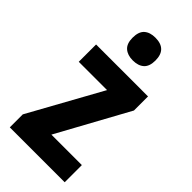

<svg xmlns="http://www.w3.org/2000/svg" viewBox="-239 -819 878 878"><g transform="rotate(45 200.0 -380.5)"><path d="M378 0H23V-84L217 -435H34V-547H370V-456L181 -111H378ZM204 -761Q278 -761 278 -687Q278 -649 258.5 -631.5Q239 -614 204 -614Q170 -614 150 -631.5Q130 -649 130 -687Q130 -726 149.5 -743.5Q169 -761 204 -761Z"/></g></svg>

Font: Noto Sans Khmer UI Condensed
Style: Bold
Weight: 700
Width: 3
Designer: Danh Hong and the Monotype Design Team
Foundry: Monotype Imaging Inc.
Version: Version 2.002; ttfautohint (v1.8.4.7-5d5b)